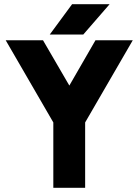

<svg xmlns="http://www.w3.org/2000/svg" viewBox="-20 -891 657 911"><path d="M216 -727H375L500 -871H322ZM7 -700 233 -310V0H384V-310L610 -700H433L309 -485L184 -700Z"/></svg>

Font: Unageo
Style: ExtraBold
Weight: 800
Designer: Richard Sepsi
Foundry: Richard Sepsi
Version: Version 2.000